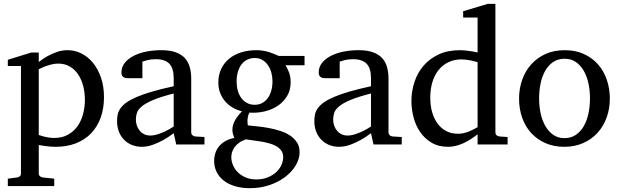

<svg xmlns="http://www.w3.org/2000/svg" viewBox="-20 -757 3249 1006"><path d="M424.8 -233.9Q424.8 -272.5 415.8 -306.9Q406.7 -341.3 389.2 -367.4Q371.6 -393.6 345.5 -408.7Q319.3 -423.8 285.2 -423.8Q266.1 -423.8 247.8 -418.9Q229.5 -414.1 215.3 -408.7Q198.7 -402.3 183.1 -394V-49.8Q194.8 -45.4 208 -42Q219.2 -39.1 233.9 -36.6Q248.5 -34.2 264.2 -34.2Q305.2 -34.2 335.4 -50.8Q365.7 -67.4 385.5 -95Q405.3 -122.6 415 -158.7Q424.8 -194.8 424.8 -233.9ZM524.9 -248Q524.9 -189 507.6 -140.9Q490.2 -92.8 457.8 -58.8Q425.3 -24.9 378.2 -6.3Q331.1 12.2 272 12.2Q258.3 12.2 242.7 11Q227.1 9.8 213.9 7.8Q198.2 5.9 183.1 2.9V151.9Q183.1 161.1 189.5 166.5Q195.8 171.9 205.1 172.9L264.2 179.2V217.8H21V179.2L68.8 172.9Q78.1 171.9 84 166.5Q89.8 161.1 89.8 151.9V-411.1H21V-443.8L144 -481.9H183.1V-432.1Q204.6 -449.2 229 -462.9Q250 -474.6 277.3 -484.4Q304.7 -494.1 334 -494.1Q372.6 -494.1 407.2 -476.6Q441.9 -459 468 -426.8Q494.1 -394.5 509.5 -349.1Q524.9 -303.7 524.9 -248Z M890.1 -267.1Q822.8 -250 783.2 -233.4Q743.7 -216.8 723.4 -200Q703.1 -183.1 697.5 -165.8Q691.9 -148.4 691.9 -129.9Q691.9 -114.3 697 -99.4Q702.1 -84.5 711.7 -72.8Q721.2 -61 735.1 -54Q749 -46.9 767.1 -46.9Q787.1 -46.9 808.8 -54.2Q830.6 -61.5 848.6 -70.3Q869.6 -80.6 890.1 -94.2ZM903.3 0 890.1 -59.1Q863.8 -39.1 835.9 -23.4Q823.7 -16.6 810.1 -10.3Q796.4 -3.9 782 1.2Q767.6 6.3 752.7 9.3Q737.8 12.2 723.1 12.2Q695.8 12.2 672.1 2.9Q648.4 -6.3 630.9 -23.9Q613.3 -41.5 603.3 -66.4Q593.3 -91.3 593.3 -123Q593.3 -141.6 596.9 -158.2Q600.6 -174.8 611.8 -190.4Q623 -206.1 643.3 -220.5Q663.6 -234.9 696.5 -249Q729.5 -263.2 777.1 -277.1Q824.7 -291 890.1 -305.2V-348.1Q890.1 -398.4 867.7 -422.6Q845.2 -446.8 796.9 -446.8Q770.5 -446.8 752 -441.9Q733.4 -437 726.1 -434.1V-347.2H653.3Q646.5 -347.2 639.9 -348.1Q633.3 -349.1 627.9 -352.3Q622.6 -355.5 619.4 -361.1Q616.2 -366.7 616.2 -376Q616.2 -406.7 634.8 -429Q653.3 -451.2 683.1 -465.8Q712.9 -480.5 750 -487.3Q787.1 -494.1 824.2 -494.1Q870.6 -494.1 901.1 -482.9Q931.6 -471.7 949.5 -451.7Q967.3 -431.6 974.6 -404.3Q981.9 -377 981.9 -344.2V-64Q981.9 -54.7 988 -48.8Q994.1 -43 1002.9 -42L1051.3 -39.1V0Z M1463.9 66.9Q1463.9 46.4 1453.6 32Q1443.4 17.6 1426.5 8.3Q1409.7 -1 1388.4 -6.6Q1367.2 -12.2 1345.5 -15.9Q1323.7 -19.5 1303.5 -21.7Q1283.2 -23.9 1268.1 -26.9Q1246.1 -19 1231.4 -8.1Q1216.8 2.9 1208 15.6Q1199.2 28.3 1195.6 41.5Q1191.9 54.7 1191.9 66.9Q1191.9 85 1199.7 105.5Q1207.5 126 1223.6 143.1Q1239.7 160.2 1264.4 171.6Q1289.1 183.1 1322.8 183.1Q1358.4 183.1 1385 171.6Q1411.6 160.2 1429.2 143.1Q1446.8 126 1455.3 105.5Q1463.9 85 1463.9 66.9ZM1407.7 -331.1Q1407.7 -354.5 1401.6 -376.7Q1395.5 -398.9 1383.8 -415.8Q1372.1 -432.6 1354.7 -442.9Q1337.4 -453.1 1314.9 -453.1Q1293.9 -453.1 1276.4 -444.8Q1258.8 -436.5 1246.3 -420.7Q1233.9 -404.8 1226.8 -381.8Q1219.7 -358.9 1219.7 -330.1Q1219.7 -305.2 1225.8 -283Q1231.9 -260.7 1243.9 -244.1Q1255.9 -227.5 1273.7 -217.8Q1291.5 -208 1314.9 -208Q1337.4 -208 1354.7 -217.8Q1372.1 -227.5 1383.8 -244.1Q1395.5 -260.7 1401.6 -283.2Q1407.7 -305.7 1407.7 -331.1ZM1476.1 -415Q1487.3 -397 1495.1 -375.7Q1502.9 -354.5 1502.9 -325.2Q1502.9 -285.6 1484.9 -254.9Q1466.8 -224.1 1436.8 -203.6Q1406.7 -183.1 1367.9 -173.6Q1329.1 -164.1 1287.1 -167Q1281.2 -157.2 1279.1 -146Q1276.9 -134.8 1276.6 -125Q1276.4 -115.2 1277.3 -108.2Q1278.3 -101.1 1278.8 -100.1Q1301.3 -97.7 1330.1 -94.7Q1358.9 -91.8 1388.9 -86.2Q1418.9 -80.6 1448 -71.3Q1477.1 -62 1499.5 -47.1Q1522 -32.2 1535.9 -11Q1549.8 10.3 1549.8 40Q1549.8 75.7 1529.5 109.6Q1509.3 143.6 1474.1 170.2Q1439 196.8 1391.6 212.9Q1344.2 229 1290 229Q1245.1 229 1210.2 218.3Q1175.3 207.5 1151.4 188.5Q1127.4 169.4 1114.7 143.3Q1102.1 117.2 1102.1 86.9Q1102.1 64.9 1108.4 45.2Q1114.7 25.4 1127.9 9.5Q1141.1 -6.3 1160.9 -17.8Q1180.7 -29.3 1208 -34.2Q1205.1 -42 1203.1 -47.1Q1201.2 -52.2 1200 -56.9Q1198.7 -61.5 1198.2 -66.7Q1197.8 -71.8 1197.8 -80.1Q1197.8 -99.6 1209.7 -123.3Q1221.7 -147 1248 -173.8Q1223.1 -179.7 1200.7 -192.4Q1178.2 -205.1 1161.1 -224.4Q1144 -243.7 1134 -268.8Q1124 -293.9 1124 -324.2Q1124 -363.8 1138.7 -395.3Q1153.3 -426.8 1179.7 -448.7Q1206.1 -470.7 1242.9 -482.4Q1279.8 -494.1 1324.7 -494.1Q1342.3 -494.1 1359.1 -491.2Q1376 -488.3 1390.9 -483.6Q1405.8 -479 1418.5 -473.6Q1431.2 -468.3 1440.9 -463.9H1575.7V-415Z M1923.8 -267.1Q1856.4 -250 1816.9 -233.4Q1777.3 -216.8 1757.1 -200Q1736.8 -183.1 1731.2 -165.8Q1725.6 -148.4 1725.6 -129.9Q1725.6 -114.3 1730.7 -99.4Q1735.8 -84.5 1745.4 -72.8Q1754.9 -61 1768.8 -54Q1782.7 -46.9 1800.8 -46.9Q1820.8 -46.9 1842.5 -54.2Q1864.3 -61.5 1882.3 -70.3Q1903.3 -80.6 1923.8 -94.2ZM1937 0 1923.8 -59.1Q1897.5 -39.1 1869.6 -23.4Q1857.4 -16.6 1843.8 -10.3Q1830.1 -3.9 1815.7 1.2Q1801.3 6.3 1786.4 9.3Q1771.5 12.2 1756.8 12.2Q1729.5 12.2 1705.8 2.9Q1682.1 -6.3 1664.6 -23.9Q1647 -41.5 1637 -66.4Q1627 -91.3 1627 -123Q1627 -141.6 1630.6 -158.2Q1634.3 -174.8 1645.5 -190.4Q1656.7 -206.1 1677 -220.5Q1697.3 -234.9 1730.2 -249Q1763.2 -263.2 1810.8 -277.1Q1858.4 -291 1923.8 -305.2V-348.1Q1923.8 -398.4 1901.4 -422.6Q1878.9 -446.8 1830.6 -446.8Q1804.2 -446.8 1785.6 -441.9Q1767.1 -437 1759.8 -434.1V-347.2H1687Q1680.2 -347.2 1673.6 -348.1Q1667 -349.1 1661.6 -352.3Q1656.2 -355.5 1653.1 -361.1Q1649.9 -366.7 1649.9 -376Q1649.9 -406.7 1668.5 -429Q1687 -451.2 1716.8 -465.8Q1746.6 -480.5 1783.7 -487.3Q1820.8 -494.1 1857.9 -494.1Q1904.3 -494.1 1934.8 -482.9Q1965.3 -471.7 1983.2 -451.7Q2001 -431.6 2008.3 -404.3Q2015.6 -377 2015.6 -344.2V-64Q2015.6 -54.7 2021.7 -48.8Q2027.8 -43 2036.6 -42L2085 -39.1V0Z M2482.4 -431.2Q2476.1 -433.1 2466.1 -435.8Q2456.1 -438.5 2444.6 -440.7Q2433.1 -442.9 2420.7 -444.3Q2408.2 -445.8 2397.5 -445.8Q2360.4 -445.8 2330.1 -431.4Q2299.8 -417 2278.6 -390.9Q2257.3 -364.7 2245.8 -327.6Q2234.4 -290.5 2234.4 -245.1Q2234.4 -204.1 2244.1 -169.7Q2253.9 -135.3 2272.5 -109.9Q2291 -84.5 2317.9 -70.3Q2344.7 -56.2 2379.4 -56.2Q2394.5 -56.2 2408.7 -59.3Q2422.9 -62.5 2436 -67.6Q2449.2 -72.8 2460.9 -78.9Q2472.7 -85 2482.4 -90.8ZM2482.4 0V-53.2Q2465.3 -40 2447 -28.1Q2428.7 -16.1 2409.4 -7.3Q2390.1 1.5 2369.9 6.8Q2349.6 12.2 2327.6 12.2Q2277.3 12.2 2241 -9.5Q2204.6 -31.2 2181.2 -65.7Q2157.7 -100.1 2146.7 -142.8Q2135.7 -185.5 2135.7 -228Q2135.7 -278.8 2151.4 -326.9Q2167 -375 2198.7 -412.1Q2230.5 -449.2 2278.3 -471.7Q2326.2 -494.1 2390.6 -494.1Q2402.3 -494.1 2416 -492.7Q2429.7 -491.2 2442.6 -489.5Q2455.6 -487.8 2466.1 -485.6Q2476.6 -483.4 2482.4 -481.9V-665H2406.7V-698.2L2535.6 -736.8H2575.7V-64Q2575.7 -54.7 2581.5 -48.8Q2587.4 -43 2596.7 -42L2639.6 -39.1V0Z M3071.3 -241.2Q3071.3 -282.2 3063.2 -319.8Q3055.2 -357.4 3038.6 -386.2Q3022 -415 2997.1 -432.1Q2972.2 -449.2 2938.5 -449.2Q2903.8 -449.2 2878.4 -432.1Q2853 -415 2836.7 -386.2Q2820.3 -357.4 2812.5 -319.8Q2804.7 -282.2 2804.7 -241.2Q2804.7 -200.7 2812.7 -163.1Q2820.8 -125.5 2837.4 -96.7Q2854 -67.9 2878.9 -50.5Q2903.8 -33.2 2937.5 -33.2Q2971.7 -33.2 2997.1 -50.3Q3022.5 -67.4 3038.8 -96.2Q3055.2 -125 3063.2 -162.6Q3071.3 -200.2 3071.3 -241.2ZM3175.3 -240.2Q3175.3 -187 3158.4 -140.9Q3141.6 -94.7 3110.6 -60.8Q3079.6 -26.9 3035.4 -7.3Q2991.2 12.2 2936.5 12.2Q2881.8 12.2 2837.9 -7.1Q2793.9 -26.4 2763.2 -60.1Q2732.4 -93.8 2716.1 -139.9Q2699.7 -186 2699.7 -240.2Q2699.7 -293.5 2716.3 -339.8Q2732.9 -386.2 2764.2 -420.7Q2795.4 -455.1 2839.6 -474.6Q2883.8 -494.1 2939.5 -494.1Q2995.1 -494.1 3039.1 -474.1Q3083 -454.1 3113.3 -419.7Q3143.6 -385.3 3159.4 -339.1Q3175.3 -293 3175.3 -240.2Z"/></svg>

Font: BabelStone Ogham Pictish
Style: Italic
Weight: 400
Italic angle: -30°
Designer: Andrew West
Foundry: BabelStone
Version: Version 1.02 March 14, 2022